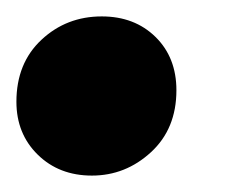

<svg xmlns="http://www.w3.org/2000/svg" viewBox="-22 -206 304 234"><path d="M90 8Q50 8 24 -17.5Q-2 -43 -2 -82Q-2 -129 28.5 -157.5Q59 -186 102 -186Q142 -186 167.5 -161Q193 -136 193 -96Q193 -49 162 -20.5Q131 8 90 8Z"/></svg>

Font: Montserrat
Style: Bold Italic
Weight: 700
Italic angle: -11.3°
Designer: Julieta Ulanovsky
Foundry: Julieta Ulanovsky
Version: Version 9.000; ttfautohint (v1.8.4.7-5d5b)